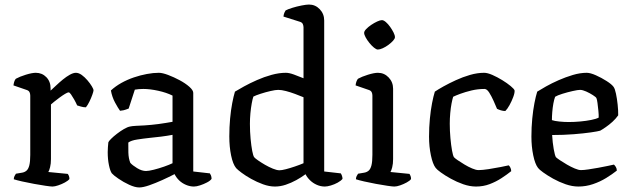

<svg xmlns="http://www.w3.org/2000/svg" viewBox="-20 -820 2771 844"><path d="M210.7 0Q203 0 180.4 -3.3Q157.9 -6.5 130 -11.7Q102 -16.9 77.2 -22.4Q52.4 -28 40.6 -32Q40.6 -39.5 43.9 -46.2Q47.2 -52.8 50 -56.4L77.7 -61.1Q88.7 -63.1 96.6 -69.9Q104.5 -76.6 108.8 -92.9Q113 -109.1 113 -139.1V-399.9Q113 -408.1 109.8 -414.8Q106.6 -421.5 97.4 -424.5L39.1 -444.6Q40.9 -457.3 43.8 -464.2Q46.6 -471 50 -474Q66.3 -483.1 93.6 -491.6Q121 -500 137.2 -500Q165 -500 183.7 -480.8Q202.4 -461.5 202.4 -431.3V-421.7Q212.2 -430.5 226.2 -443.8Q240.3 -457.2 256 -470.1Q271.7 -483 286.9 -491.5Q302.1 -500 313.7 -500Q326 -500 339.3 -490.5Q352.5 -480.9 364.3 -467.1Q376.1 -453.3 383.6 -440.8Q391.1 -428.4 391.1 -422.9Q391.1 -418.1 385.9 -403.6Q380.7 -389 373.1 -373.4Q365.5 -357.8 357.7 -348.3Q346.4 -348.3 335.6 -351.6Q324.8 -354.9 319.2 -356.6Q313.5 -369.5 306 -382.8Q298.5 -396 292.2 -405Q286 -414 281.5 -414Q277.1 -414 265.8 -407.2Q254.5 -400.4 241.6 -390.9Q228.7 -381.5 218.2 -372.9Q207.6 -364.3 204 -360.9V-120.5Q204 -100 200.1 -84.8Q196.2 -69.7 192.4 -63.9L277.7 -55.6Q279.7 -53.6 282.5 -47.5Q285.2 -41.5 285.2 -33Q279.2 -25.4 265.3 -17.9Q251.4 -10.3 236 -5.2Q220.7 0 210.7 0Z M591.9 4Q573.6 4 547.9 -7.8Q522.3 -19.6 500.5 -34.7Q478.7 -49.7 471.5 -58.2Q464.3 -68.2 458.9 -94Q453.5 -119.8 453.5 -151.2Q453.5 -163.2 454.4 -173.8Q455.3 -184.5 456.3 -194.5Q457.8 -199.2 468.2 -209.6Q478.6 -220 494 -231.9Q509.4 -243.8 524.9 -252.8Q540.4 -261.8 551.4 -263.8Q559.3 -265.8 576.7 -266.8Q594 -267.8 616 -268.8Q630 -269.8 645.5 -271.2Q661 -272.5 676.9 -274.8Q692.9 -277.1 708.5 -279.5Q724.1 -281.9 738.4 -284.6V-399.8Q711.4 -413.2 675.2 -421.1Q639 -429 610 -429Q599.9 -429 590.3 -428.2Q580.7 -427.3 572.7 -425.9L545.6 -342.8Q541.6 -341.8 533.2 -338.3Q524.9 -334.8 507.7 -333Q498.9 -345 485.8 -369.1Q472.7 -393.3 467.5 -422.3Q487.5 -440.8 513.5 -455.4Q539.6 -469.9 568.4 -479.7Q597.2 -489.5 625.5 -494.7Q653.9 -500 678.2 -500Q693.7 -500 718.9 -490.6Q744.1 -481.1 769.7 -467.4Q795.2 -453.7 812.4 -438.5Q829.5 -423.3 829.5 -411.8V-66.2L902.5 -57.9Q904.5 -55.1 907.3 -48.9Q910 -42.6 910 -33.7Q904.3 -25.4 889.7 -17.9Q875.2 -10.3 859.5 -5.2Q843.8 0 832.5 0Q815 0 797.5 -7.4Q779.9 -14.9 767 -27.5Q754.2 -40.2 747.4 -54.6Q723.5 -42.2 693.3 -28.5Q663.1 -14.9 636 -5.4Q609 4 591.9 4ZM621.9 -68.3Q633.5 -68.3 655.8 -73.9Q678.1 -79.5 701.4 -87.6Q724.7 -95.8 738.4 -102.5V-227.3Q714.6 -222.8 688.8 -219.5Q663 -216.2 638.9 -214Q610.8 -211 583.7 -206.8Q556.5 -202.7 544 -193.4Q543.5 -174.7 544.3 -148.9Q545.1 -123.1 552.8 -104.2Q562.1 -93.5 582.8 -80.9Q603.4 -68.3 621.9 -68.3Z M1188.7 0Q1163.6 0 1136.2 -9.9Q1108.7 -19.9 1084.1 -33.7Q1059.4 -47.5 1041.9 -60.7Q1024.4 -73.8 1018 -81Q1003.8 -98.3 995.9 -136.6Q988 -175 988 -220.3Q988 -261.3 991.5 -298.9Q995 -336.5 1000.9 -367.1Q1006.8 -397.7 1012.8 -417.2Q1027.3 -426.2 1052.9 -440.2Q1078.5 -454.3 1109.8 -468.1Q1141 -481.9 1174 -491Q1206.9 -500 1236.5 -500Q1251.3 -500 1272.2 -492.3Q1293.1 -484.7 1314.2 -476V-699.9Q1314.2 -706.9 1311.1 -714.2Q1308 -721.5 1297.7 -724.5L1226 -747.2Q1227 -756.3 1229.7 -763.2Q1232.5 -770 1235.3 -774Q1245.3 -779.6 1264.9 -785.6Q1284.5 -791.7 1305.6 -795.8Q1326.7 -800 1338.3 -800Q1366 -800 1385.5 -779.6Q1405.1 -759.2 1405.1 -729.8V-66.2L1478 -57.9Q1480 -55.4 1482.8 -48.3Q1485.6 -41.3 1485.6 -33.7Q1478.8 -25.2 1464.4 -17.2Q1450 -9.3 1434.4 -4.7Q1418.8 0 1408 0Q1389.4 0 1372.3 -7.7Q1355.2 -15.3 1342.5 -27.9Q1329.8 -40.4 1323.1 -54.2Q1305.4 -40.9 1282.5 -28.3Q1259.7 -15.8 1236 -7.9Q1212.2 0 1188.7 0ZM1208.6 -71.5Q1218.6 -71.5 1236.4 -76.1Q1254.3 -80.7 1275.5 -87.9Q1296.7 -95 1314.2 -102.5V-392.5Q1297.3 -399.5 1277 -407.1Q1256.6 -414.7 1237 -419.8Q1217.4 -424.9 1202.8 -424.9Q1190.9 -424.9 1169 -419.8Q1147 -414.8 1125.6 -407.8Q1104.2 -400.9 1093.8 -395.4Q1090.1 -385 1086.5 -365Q1082.9 -345.1 1080.7 -321.6Q1078.6 -298.1 1078.6 -275.7Q1078.6 -240.7 1081.6 -209.5Q1084.6 -178.3 1088.7 -156.7Q1092.9 -135.1 1097.3 -129Q1101.2 -124.1 1114.5 -114.9Q1127.8 -105.6 1144.8 -95.7Q1161.9 -85.9 1179.3 -78.7Q1196.7 -71.5 1208.6 -71.5Z M1713.4 0Q1705.6 0 1683 -3.3Q1660.4 -6.5 1632.8 -11.7Q1605.2 -16.9 1580.8 -22.4Q1556.4 -28 1544.6 -32Q1544.6 -39.5 1547.9 -46.2Q1551.2 -52.8 1554 -56.4L1581.7 -61.1Q1592.7 -63.1 1600.6 -69.9Q1608.5 -76.6 1612.8 -92.9Q1617 -109.1 1617 -139.1V-399.9Q1617 -408.1 1613.8 -414.8Q1610.6 -421.5 1601.4 -424.5L1543.1 -444.6Q1544.1 -455 1547.4 -463Q1550.6 -471 1554 -474Q1570.3 -483.1 1597.6 -491.6Q1625 -500 1641.2 -500Q1669 -500 1688.5 -479.5Q1708 -459 1708 -429.8V-120.5Q1708 -100 1704.1 -84.8Q1700.2 -69.7 1696.4 -63.9L1780.1 -55.6Q1782.4 -52.4 1784.6 -46.7Q1786.9 -41 1786.9 -33Q1781.7 -25.4 1767.7 -17.9Q1753.8 -10.3 1739 -5.2Q1724.2 0 1713.4 0ZM1640.9 -602.2Q1634.3 -602.2 1624 -610.6Q1613.6 -619.1 1603.8 -631.3Q1593.9 -643.5 1587.3 -655.7Q1580.7 -667.9 1580.7 -675.4Q1580.7 -683 1589.7 -692.3Q1598.6 -701.6 1611.7 -710.5Q1624.9 -719.4 1638.1 -725.5Q1651.2 -731.5 1658.8 -731.5Q1666.3 -731.5 1676.1 -723.1Q1686 -714.6 1694.9 -702Q1703.9 -689.3 1710 -677.1Q1716.1 -664.9 1716.1 -656.5Q1716.1 -650 1707.7 -640.7Q1699.2 -631.4 1687 -622.4Q1674.8 -613.5 1662.1 -607.8Q1649.4 -602.2 1640.9 -602.2Z M2072.5 0Q2045.5 0 2016.6 -10Q1987.7 -20.1 1961.9 -34.4Q1936 -48.7 1918.1 -61.8Q1900.2 -74.8 1895.2 -81.8Q1882.3 -98.3 1874.2 -137Q1866 -175.7 1866 -219.6Q1866 -260.8 1869.7 -298.4Q1873.3 -336 1879.3 -366.8Q1885.3 -397.5 1891.5 -417.2Q1905.4 -426.6 1929.6 -440.2Q1953.9 -453.7 1983.9 -467.5Q2014 -481.4 2046.2 -490.7Q2078.4 -500 2108 -500Q2122.8 -500 2144.4 -490.6Q2166 -481.1 2187.7 -467.8Q2209.4 -454.5 2224.6 -441.8Q2239.9 -429.2 2242 -422.5Q2243.1 -412.4 2236.2 -393.7Q2229.3 -375 2219.6 -357.6Q2209.9 -340.2 2201.3 -332Q2191.5 -332 2181.8 -335Q2172.1 -338 2164.8 -341.7Q2159 -355.9 2149.8 -376.4Q2140.6 -397 2130.5 -413Q2120.3 -429 2109.9 -429Q2080.4 -429 2052.5 -422.3Q2024.7 -415.5 2003.6 -407.7Q1982.5 -399.9 1972 -394.6Q1968.8 -384.6 1965 -365.4Q1961.3 -346.2 1959.2 -322.7Q1957.1 -299.2 1957.1 -276.1Q1957.1 -244.5 1960 -212.8Q1962.9 -181.2 1967 -158.4Q1971.1 -135.6 1975.5 -129Q1978.9 -124.9 1991.7 -116Q2004.5 -107.2 2021.6 -96.9Q2038.6 -86.6 2055.5 -79.5Q2072.3 -72.3 2083.8 -72.3Q2100 -72.3 2127.9 -76.5Q2155.9 -80.8 2181.4 -85.9Q2207 -91 2216.2 -93.2Q2219.7 -90.5 2223.3 -83.6Q2227 -76.8 2227.2 -67.6Q2208.3 -52.4 2184.3 -36.8Q2160.4 -21.2 2132.4 -10.6Q2104.5 0 2072.5 0Z M2522.5 0Q2495.5 0 2466.5 -10Q2437.5 -20.1 2411.6 -34.5Q2385.8 -49 2367.9 -62Q2350 -75 2345.2 -81.8Q2332 -98.5 2324 -137.3Q2316 -176.1 2316 -219.6Q2316 -260.8 2319.7 -298.4Q2323.3 -336 2329.3 -366.8Q2335.3 -397.5 2341.5 -417.2Q2355.5 -426.2 2380.3 -440.1Q2405 -454 2435.6 -467.5Q2466.1 -480.9 2498.2 -490.5Q2530.3 -500 2559 -500Q2575 -500 2599.5 -489.1Q2624 -478.2 2646.5 -463.8Q2668.9 -449.5 2676.9 -438.5Q2683.1 -430.5 2687.7 -408.3Q2692.4 -386 2695.1 -360Q2697.9 -333.9 2697.5 -313Q2687.1 -298.2 2672.4 -284.7Q2657.6 -271.3 2642.9 -261.2Q2628.3 -251 2618.2 -245.5Q2608.2 -242.5 2577.2 -238Q2546.1 -233.5 2502 -230Q2457.9 -226.5 2407.1 -226.5Q2408.9 -193.6 2414 -164.8Q2419.1 -136 2423.8 -129Q2427.9 -124.9 2441.6 -115.6Q2455.3 -106.4 2472.3 -96.5Q2489.4 -86.6 2506.2 -79.5Q2523.1 -72.3 2533.8 -72.3Q2546 -72.3 2566.4 -75.3Q2586.9 -78.3 2609.5 -82.4Q2632 -86.5 2650.9 -90.5Q2669.7 -94.5 2678.7 -96.5Q2682.7 -93 2687 -86.3Q2691.2 -79.5 2691.5 -70.1Q2671.5 -54.1 2644.8 -37.7Q2618 -21.2 2586.7 -10.6Q2555.5 0 2522.5 0ZM2480.1 -283.6Q2504.7 -283.6 2530.9 -286Q2557 -288.4 2578.9 -292.8Q2600.8 -297.2 2611.7 -303Q2612.2 -315.1 2610.4 -333.1Q2608.6 -351.1 2606.5 -367.2Q2604.4 -383.2 2601.7 -388.8Q2600 -393 2586.5 -401.7Q2572.9 -410.5 2557 -417.7Q2541 -424.9 2529.8 -424.9Q2520.1 -424.9 2497.5 -419.8Q2474.8 -414.8 2452.5 -407.8Q2430.2 -400.9 2420.2 -394.6Q2415.8 -382.7 2412.5 -364.9Q2409.3 -347 2407.7 -327.7Q2406.1 -308.5 2406.1 -292Q2417 -288 2438.5 -285.8Q2460 -283.6 2480.1 -283.6Z"/></svg>

Font: Texturina Medium
Style: Regular
Weight: 500
Designer: Guillermo Torres Carreño
Foundry: Omnibus-Type
Version: Version 1.003